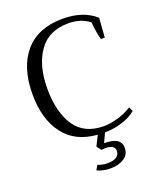

<svg xmlns="http://www.w3.org/2000/svg" viewBox="-166 -813 952 1139"><g transform="rotate(-20 309.5 -244.0)"><path d="M486 -8C520 -19 549 -34 572 -54C572 -54 559 -81 559 -81C532 -64 503 -50 471 -41C438 -32 409 -27 384 -27C300 -27 239 -56 200 -114C161 -172 141 -251 141 -350C141 -448 162 -526 204 -585C245 -644 308 -673 391 -673C417 -673 441 -669 464 -662C487 -654 506 -644 522 -631C527 -580 533 -542 541 -519C541 -519 565 -519 565 -519C565 -519 574 -641 574 -641C523 -687 454 -710 367 -710C264 -710 185 -678 130 -615C75 -551 47 -463 47 -350C47 -244 71 -160 119 -97C166 -34 236 1 329 8C329 8 297 72 297 72C297 72 319 100 319 100C328 99 337 98 344 98C360 98 374 101 386 107C397 113 403 122 403 135C403 152 396 165 383 174C369 183 351 187 328 187C305 187 284 183 265 175C265 175 249 204 249 204C273 216 301 222 333 222C368 222 397 214 420 199C442 184 453 163 453 135C453 112 444 95 426 84C407 73 381 68 347 68C347 68 374 10 374 10C415 9 452 3 486 -8Z"/></g></svg>

Font: BUSH 25 TRIRONG 0515 A
Style: Regular
Weight: 400
Designer: Katatrad Team
Foundry: CadsonDemak